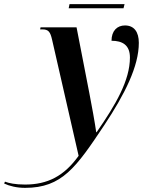

<svg xmlns="http://www.w3.org/2000/svg" viewBox="-174 -668 708 928"><path d="M158 -628H423L428 -648H162ZM-53 240C126 240 194 141 330 -63C430 -214 497 -348 497 -461C497 -514 474 -545 430 -545C393 -545 365 -520 365 -471C417 -471 454 -451 454 -390C454 -280 386 -163 293 -29H291C286 -68 268 -166 258 -217L196 -536H22L20 -526H30C60 -526 69 -515 78 -475L206 85C136 183 56 224 -53 224C-101 224 -132 217 -150 210L-154 219C-129 231 -93 240 -53 240Z"/></svg>

Font: Noto Serif Display SemiCondensed SemiBold
Style: Italic
Weight: 600
Width: 4
Italic angle: -12°
Designer: Monotype Design Team
Foundry: Monotype Imaging Inc.
Version: Version 2.009